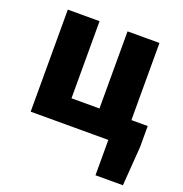

<svg xmlns="http://www.w3.org/2000/svg" viewBox="-136 -689 958 1006"><g transform="rotate(20 343.0 -186.0)"><path d="M583 -139V-569H405V-139H249V-569H72V0H505V197H658L674 -22V-139Z"/></g></svg>

Font: Noto Sans Korean Black
Style: Bold
Weight: 900
Designer: Ryoko NISHIZUKA (kana & ideographs); Paul D. Hunt (Latin, Greek & Cyrillic); Wenlong ZHANG (bopomofo); Sandoll Communica
Foundry: Adobe Systems Incorporated
Version: Version 1.000;PS 1;hotconv 1.0.78;makeotf.lib2.5.61930